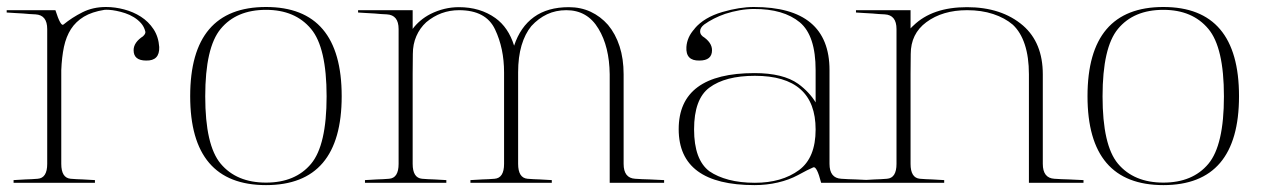

<svg xmlns="http://www.w3.org/2000/svg" viewBox="-21 -536 3689 560"><path d="M140.6 -506.3Q156.2 -457.5 164.1 -464.4Q189 -484.9 219.5 -500.2Q250 -515.6 288.1 -515.6Q314.5 -515.6 341.1 -508.5Q367.7 -501.5 389.9 -487.3Q412.1 -473.1 426.8 -450.9Q441.4 -428.7 443.4 -398.9Q444.8 -358.4 405.3 -359.4Q368.7 -359.4 368.7 -389.6Q368.7 -412.6 397 -430.7H396.5Q399.4 -433.1 401.6 -436.8Q403.8 -440.4 402.8 -444.3Q399.4 -458 390.4 -468.3Q381.3 -478.5 369.4 -485.8Q357.4 -493.2 344 -497.6Q330.6 -502 318.4 -504.4Q306.2 -506.8 296.9 -507.3Q287.6 -507.8 283.7 -507.3Q247.1 -501.5 223.6 -487.3Q200.2 -473.1 186 -451.2Q171.9 -429.2 165.5 -399.2Q159.2 -369.1 157.7 -331.5V-58.1Q157.7 -17.1 185.1 -14.6Q193.8 -13.7 202.6 -13.4Q211.4 -13.2 220.7 -12.7Q228 -12.2 238 -11.7Q248 -11.2 255.9 -10.7V-2.9H18.6V-10.7Q26.4 -11.2 36.1 -11.7Q45.9 -12.2 53.2 -12.7Q62.5 -13.2 71.3 -13.4Q80.1 -13.7 88.9 -14.6Q116.7 -16.6 116.7 -58.1V-451.2Q116.7 -492.2 82.5 -494.1Q73.7 -494.6 64.7 -495.1Q55.7 -495.6 46.9 -496.6Q36.1 -497.6 22.7 -498Q9.3 -498.5 -1.5 -499.5V-506.3Z M754.9 -507.3Q668.5 -507.3 622.6 -451.7Q577.6 -397.5 577.6 -254.9Q577.6 -112.3 622.6 -58.6Q668.9 -3.4 754.9 -3.4Q840.3 -3.4 886.2 -58.1Q931.6 -112.3 931.6 -254.9Q931.6 -397.5 886.2 -451.7Q839.8 -507.3 754.9 -507.3ZM754.9 -515.6Q975.6 -515.6 975.6 -255.4Q975.6 3.9 754.9 3.9Q533.7 3.9 533.7 -255.4Q533.7 -515.6 754.9 -515.6Z M1182.6 -451.7Q1191.9 -464.4 1205.1 -475.6Q1218.3 -486.8 1234.4 -495.1Q1274.4 -515.1 1317.4 -515.1Q1379.4 -515.1 1423.8 -483.4Q1461.9 -456.1 1478.5 -402.8Q1496.6 -457.5 1536.4 -486.3Q1576.2 -515.1 1638.2 -515.1Q1672.9 -515.1 1701.7 -501.7Q1730.5 -488.3 1752.4 -463.4Q1774.4 -437 1786.1 -400.9Q1797.9 -364.7 1797.9 -319.3V-58.1Q1797.9 -16.6 1831.5 -14.6Q1842.3 -13.7 1852.5 -13.4Q1862.8 -13.2 1874 -12.7Q1883.3 -12.2 1894.8 -11.7Q1906.2 -11.2 1916 -10.7V-2.9H1757.3V-319.3Q1756.3 -399.9 1724.6 -452.1Q1692.4 -506.3 1630.9 -506.3Q1600.1 -506.3 1574.7 -494.4Q1549.3 -482.4 1528.8 -460Q1510.3 -437.5 1500.2 -403.6Q1490.2 -369.6 1490.2 -325.2V-58.1Q1490.2 -17.1 1517.6 -14.6Q1526.4 -13.7 1535.2 -13.4Q1543.9 -13.2 1553.2 -12.7Q1560.5 -12.2 1570.6 -11.7Q1580.6 -11.2 1588.4 -10.7V-2.9H1351.1V-10.7Q1358.9 -11.2 1368.7 -11.7Q1378.4 -12.2 1385.7 -12.7Q1395 -13.2 1403.8 -13.4Q1412.6 -13.7 1421.4 -14.6Q1449.2 -16.6 1449.2 -58.1V-324.7Q1449.2 -395 1422.9 -450.2Q1396.5 -506.3 1317.9 -506.3Q1264.2 -506.3 1222.2 -471.2Q1203.6 -454.1 1193.4 -430.7Q1183.1 -407.2 1183.1 -378.4Q1182.6 -349.1 1182.6 -320.8Q1182.6 -292.5 1182.6 -263.7V-58.1Q1182.6 -17.1 1210 -14.6Q1218.8 -13.7 1227.5 -13.4Q1236.3 -13.2 1245.6 -12.7Q1252.9 -12.2 1262.9 -11.7Q1272.9 -11.2 1280.8 -10.7V-2.9H1043.5V-10.7Q1051.3 -11.2 1061 -11.7Q1070.8 -12.2 1078.1 -12.7Q1087.4 -13.2 1096.2 -13.4Q1105 -13.7 1113.8 -14.6Q1141.6 -16.6 1141.6 -58.1V-451.2Q1141.6 -492.2 1107.4 -494.1Q1098.6 -494.6 1089.6 -495.1Q1080.6 -495.6 1071.8 -496.6Q1061 -497.6 1047.6 -498Q1034.2 -498.5 1023.4 -499.5V-506.3H1182.6Z M2179.7 -322.8Q2263.2 -322.8 2307.1 -291.5Q2323.2 -279.8 2336.4 -265.6Q2349.6 -251.5 2357.9 -237.3V-331.5Q2357.9 -432.1 2312 -470.7Q2264.2 -510.3 2177.7 -509.8Q2157.7 -509.8 2136.5 -506.1Q2115.2 -502.4 2094.2 -495.6Q2077.1 -489.7 2061.3 -481.7Q2045.4 -473.6 2032.7 -464.4Q2021 -455.1 2021 -444.8Q2021 -436 2027.8 -430.7H2027.3Q2055.7 -412.6 2055.7 -389.6Q2055.7 -359.4 2019 -359.4Q1978.5 -358.4 1981 -398.9Q1981.9 -413.1 1987.8 -426.5Q1993.7 -439.9 2005.4 -452.6H2004.9Q2032.7 -485.4 2085.9 -501Q2136.2 -515.6 2177.7 -515.6Q2398.4 -515.6 2398.4 -331.5V-58.1Q2398.4 -16.6 2432.6 -14.6Q2443.4 -13.7 2453.6 -13.4Q2463.9 -13.2 2475.1 -12.7Q2484.4 -12.2 2495.8 -11.7Q2507.3 -11.2 2517.1 -10.7V-2.9H2374Q2361.3 -52.2 2351.1 -47.9Q2335.9 -41.5 2306.6 -25.4Q2280.3 -11.2 2247.8 -3.7Q2215.3 3.9 2179.7 3.9Q1958.5 3.9 1958.5 -159.2Q1958.5 -322.8 2179.7 -322.8ZM2180.7 -2.9Q2259.3 -2.9 2309.6 -40Q2357.9 -75.7 2357.9 -158.2Q2357.9 -314.9 2180.7 -314.9Q2094.2 -314.9 2047.9 -280.3Q2003.4 -247.1 2003.4 -158.7Q2003.4 -114.3 2014.6 -83.7Q2025.9 -53.2 2047.9 -36.6Q2071.3 -20.5 2104.7 -11.7Q2138.2 -2.9 2180.7 -2.9Z M2980 -319.3Q2980 -369.6 2968 -406Q2956.1 -442.4 2933.1 -463.9Q2909.7 -483.9 2875.7 -495.1Q2841.8 -506.3 2799.8 -506.3Q2728 -506.3 2680.7 -471.2Q2635.3 -437.5 2635.3 -378.4Q2634.8 -349.1 2634.8 -320.8Q2634.8 -292.5 2634.8 -263.7V-58.1Q2634.8 -17.1 2662.1 -14.6Q2670.9 -13.7 2679.7 -13.4Q2688.5 -13.2 2697.8 -12.7Q2705.1 -12.2 2715.1 -11.7Q2725.1 -11.2 2732.9 -10.7V-2.9H2495.6V-10.7Q2503.4 -11.2 2513.2 -11.7Q2522.9 -12.2 2530.3 -12.7Q2539.6 -13.2 2548.3 -13.4Q2557.1 -13.7 2565.9 -14.6Q2593.8 -16.6 2593.8 -58.1V-451.2Q2593.8 -492.2 2559.6 -494.1Q2550.8 -494.6 2541.7 -495.1Q2532.7 -495.6 2523.9 -496.6Q2513.2 -497.6 2499.8 -498Q2486.3 -498.5 2475.6 -499.5V-506.3H2634.8V-453.1Q2636.7 -455.6 2638.7 -457.3Q2640.6 -459 2643.1 -461.4Q2698.2 -515.1 2799.3 -515.1Q2900.4 -515.1 2962.9 -461.4Q3020.5 -411.1 3020.5 -319.3V-58.1Q3020.5 -16.6 3054.2 -14.6Q3064.9 -13.7 3075.2 -13.4Q3085.4 -13.2 3096.7 -12.7Q3106 -12.2 3117.7 -11.7Q3129.4 -11.2 3139.2 -10.7V-2.9H2980Z M3372.1 -507.3Q3285.6 -507.3 3239.7 -451.7Q3194.8 -397.5 3194.8 -254.9Q3194.8 -112.3 3239.7 -58.6Q3286.1 -3.4 3372.1 -3.4Q3457.5 -3.4 3503.4 -58.1Q3548.8 -112.3 3548.8 -254.9Q3548.8 -397.5 3503.4 -451.7Q3457 -507.3 3372.1 -507.3ZM3372.1 -515.6Q3592.8 -515.6 3592.8 -255.4Q3592.8 3.9 3372.1 3.9Q3150.9 3.9 3150.9 -255.4Q3150.9 -515.6 3372.1 -515.6Z"/></svg>

Font: Tartlers End
Style: Regular
Weight: 200
Designer: Peter Wiegel
Foundry: Peter Wiegel
Version: Version 1.000 2013 initial release